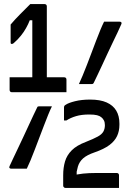

<svg xmlns="http://www.w3.org/2000/svg" viewBox="-20 -816 640 939"><path d="M366 -405Q374 -422 384 -446Q394 -470 405 -498.5Q416 -527 427.5 -557.5Q439 -588 450 -617Q461 -646 471 -670Q481 -694 489 -710Q492 -710 503 -710Q514 -710 527 -710Q540 -710 550.5 -710Q561 -710 565 -710Q571 -710 573.5 -706.5Q576 -703 573 -697Q566 -681 555.5 -658.5Q545 -636 532 -609.5Q519 -583 506 -554.5Q493 -526 480.5 -499.5Q468 -473 457.5 -450.5Q447 -428 439 -412Q437 -408 435 -406.5Q433 -405 429 -405Q425 -405 411.5 -405Q398 -405 385 -405Q372 -405 366 -405ZM234 -296Q226 -280 216 -255.5Q206 -231 195 -202Q184 -173 172.5 -143Q161 -113 150 -84Q139 -55 129 -31Q119 -7 111 9Q108 9 97.5 9Q87 9 74.5 9Q62 9 51 9Q40 9 35 9Q29 9 26.5 5.5Q24 2 27 -4Q34 -19 44.5 -41.5Q55 -64 68 -91Q81 -118 94 -146Q107 -174 119.5 -201Q132 -228 142.5 -250.5Q153 -273 161 -289Q163 -294 165 -295Q167 -296 171 -296Q177 -296 189.5 -296Q202 -296 215 -296Q228 -296 234 -296ZM27 -438H294Q299 -438 302 -435Q305 -432 305 -427Q305 -423 305 -414.5Q305 -406 305 -396Q305 -386 305 -377.5Q305 -369 305 -365H38Q33 -365 30 -368Q27 -371 27 -376Q27 -382 27 -388.5Q27 -395 27 -402.5Q27 -410 27 -419.5Q27 -429 27 -438ZM209 -397H133L138 -412Q138 -418 138 -423.5Q138 -429 138 -434Q138 -439 138 -443Q138 -445 138 -470Q138 -495 138 -532.5Q138 -570 138 -611.5Q138 -653 138 -689.5Q138 -726 138 -747L156 -717H108L135 -743Q127 -718 117.5 -698Q108 -678 96 -660Q84 -642 66 -623Q52 -609 47 -605Q42 -601 38 -601Q35 -601 33.5 -602.5Q32 -604 32 -607V-696Q42 -708 55 -722Q68 -736 79 -747Q92 -759 104.5 -772.5Q117 -786 128 -796Q134 -796 144 -796Q154 -796 164.5 -796Q175 -796 184 -796Q193 -796 198 -796Q203 -796 206 -793Q209 -790 209 -785Q209 -783 209 -754.5Q209 -726 209 -682.5Q209 -639 209 -591Q209 -543 209 -499.5Q209 -456 209 -428Q209 -400 209 -397ZM562 103Q559 103 540 103Q521 103 492 103Q463 103 431 103Q399 103 370.5 103Q342 103 322.5 103Q303 103 300 103Q297 103 294.5 101.5Q292 100 290.5 97.5Q289 95 289 92V41Q289 4 298 -26.5Q307 -57 331 -81Q355 -105 400 -122Q438 -137 458 -148Q478 -159 485.5 -172.5Q493 -186 493 -204Q493 -218 488 -227.5Q483 -237 475 -243Q468 -249 454.5 -252.5Q441 -256 416 -256Q379 -256 352 -248Q325 -240 305 -227H293Q293 -231 293 -239.5Q293 -248 293 -258.5Q293 -269 293 -277.5Q293 -286 293 -290Q293 -294 294.5 -297.5Q296 -301 302 -304Q315 -313 347 -321Q379 -329 421 -329Q470 -329 501.5 -315Q533 -301 548.5 -275Q564 -249 564 -212V-205Q564 -175 552.5 -150.5Q541 -126 515 -106.5Q489 -87 443 -71Q405 -58 386.5 -41.5Q368 -25 361 -1.5Q354 22 350 57L355 -6V67L332 43Q359 36 386.5 33Q414 30 453 30H551Q556 30 559 33Q562 36 562 41Q562 45 562 53.5Q562 62 562 72Q562 82 562 90.5Q562 99 562 103Z"/></svg>

Font: Recursive Monospace
Style: Regular
Weight: 400
Version: Version 1.047